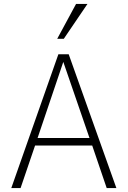

<svg xmlns="http://www.w3.org/2000/svg" viewBox="-20 -950 645 970"><path d="M37.1 0 274.9 -675.8H327.1L567.9 0H519L445.8 -214.8H157.2L84 0ZM169.9 -252.9H432.1L299.8 -637.2ZM302.2 -753.9H269L364.3 -930.2H421.9Z"/></svg>

Font: Clear Sans Thin
Style: Regular
Weight: 250
Foundry: Intel Corporation
Version: Version 1.00